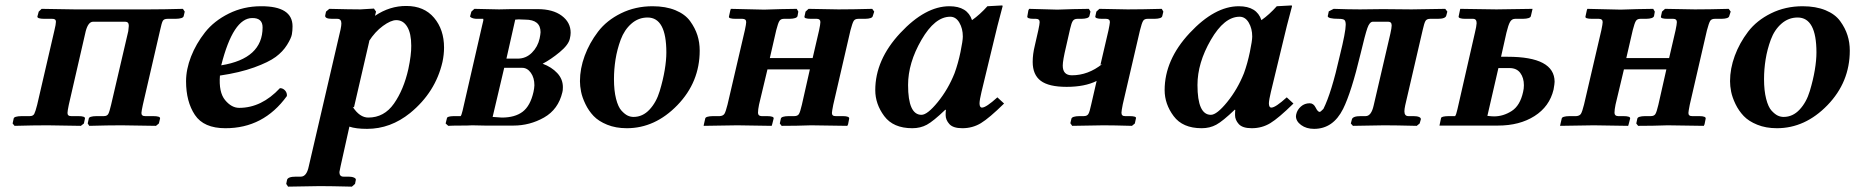

<svg xmlns="http://www.w3.org/2000/svg" viewBox="-20 -467 6899 714"><path d="M182.1 -353Q188 -377 188 -386.2Q188 -397.5 173.8 -397H145Q130.9 -397 124.5 -399.4Q118.2 -401.9 119.1 -405.8L124 -423.8L134.8 -434.1L257.8 -432.1H332H457H532.2Q586.4 -432.1 660.2 -434.1L667 -423.8L663.1 -407.2Q661.1 -397.5 632.8 -397H603Q589.8 -397 585.4 -389.4Q581.1 -381.8 575.2 -354L511.2 -77.1Q506.3 -54.2 505.9 -46.9Q505.9 -34.7 520 -35.2H548.8Q563 -35.2 569.6 -33Q576.2 -30.8 575.2 -25.9L570.8 -7.8L560.1 1L432.1 -1Q382.3 -1 312 1L306.2 -7.8L310.1 -25.9Q311 -34.7 338.9 -35.2H366.2Q378.4 -35.2 382.8 -43.5Q387.2 -51.8 393.1 -77.1L457 -351.1Q459 -369.1 459 -371.1Q459 -386.2 445.8 -386.2H326.2Q308.1 -386.2 298.8 -351.1L235.8 -77.1Q231 -54.2 231 -46.9Q231 -34.7 245.1 -35.2H271Q297.9 -35.2 295.9 -25.9L292 -7.8L280.8 1L157.2 -1Q104 -1 34.2 1L26.9 -7.8L30.8 -25.9Q31.7 -34.7 61 -35.2H90.8Q103 -35.2 107.4 -43.5Q111.8 -51.8 118.2 -77.1Z M956.5 -365.2Q956.5 -400.4 918 -399.9Q847.2 -399.9 802.7 -224.1Q956.5 -249 956.5 -365.2ZM1067.9 -369.1Q1067.9 -353 1065.4 -339.1Q1063 -325.2 1047.4 -300Q1031.7 -274.9 1005.4 -255.4Q979 -235.8 925.3 -216.3Q871.6 -196.8 797.9 -186Q793 -124 816.9 -95Q840.8 -65.9 869.6 -65.9Q952.6 -65.9 1021 -139.2Q1032.2 -139.2 1040 -130.6Q1047.9 -122.1 1046.9 -109.9Q960 10.3 817.9 9.8Q737.8 9.8 704.8 -39.6Q671.9 -88.9 671.9 -165Q671.9 -209 690.4 -256.6Q709 -304.2 742.4 -346.7Q775.9 -389.2 830.8 -416.5Q885.7 -443.8 950.7 -443.8Q1067.9 -444.3 1067.9 -369.1Z M1353.5 -314.9 1296.4 -67.9 1291.5 -69.8Q1317.4 -29.8 1349.6 -29.8Q1408.7 -29.8 1445.1 -81.8Q1481.4 -133.8 1498.5 -210Q1509.8 -263.2 1509.3 -296.9Q1509.3 -342.8 1494.4 -367.4Q1479.5 -392.1 1453.6 -392.1Q1433.6 -392.1 1404.1 -370.6Q1374.5 -349.1 1351.6 -313ZM1378.4 -423.8 1374.5 -408.2Q1429.7 -445.3 1491.2 -444.8Q1557.1 -444.8 1594.2 -400.9Q1631.3 -356.9 1631.3 -290Q1631.3 -264.2 1625.5 -236.8Q1599.6 -124 1505.4 -46.9Q1432.1 12.2 1345.2 12.2Q1303.2 12.2 1279.3 3.9L1246.6 150.9Q1242.7 168.9 1242.2 172.9Q1242.2 189.9 1257.3 189.9H1276.4Q1288.6 189.9 1296.4 193.4Q1304.2 196.8 1303.2 202.1L1300.3 216.8L1288.6 227.1Q1207.5 225.1 1169.4 225.1L1051.3 227.1L1044.4 216.8L1047.4 202.1Q1050.3 189.9 1080.6 189.9H1098.6Q1120.6 189.9 1128.4 150.9L1246.6 -357.9Q1249.5 -372.1 1249.5 -379.9Q1249.5 -397 1234.4 -397H1215.3Q1186.5 -397 1189.5 -410.2L1192.4 -423.8L1204.6 -434.1Q1284.7 -432.1 1320.3 -432.1L1370.6 -435.1Z M1863.3 -249H1905.3Q1936 -249 1958 -271Q1980 -293 1986.8 -324.2Q1989.7 -338.4 1990.2 -347.2Q1990.2 -394 1933.1 -394Q1926.3 -394 1918.7 -394.5Q1911.1 -395 1909.2 -395Q1907.2 -395 1903.1 -394.5Q1898.9 -394 1896 -394ZM1855 -214.8 1812 -32.2Q1835.9 -30.3 1846.2 -29.8Q1895 -29.8 1923.6 -51.5Q1952.1 -73.2 1963.9 -125Q1966.8 -138.2 1967.3 -149.9Q1967.3 -177.7 1954.1 -196.3Q1940.9 -214.8 1921.9 -214.8ZM1647 1 1637.2 -7.8 1642.1 -27.8Q1643.1 -34.7 1668 -35.2H1692.9Q1695.8 -37.1 1700.2 -55.2L1772.9 -372.1Q1776.9 -387.2 1777.3 -390.6Q1777.8 -394 1776.9 -397H1752.9Q1747.1 -397 1741 -398.4Q1734.9 -399.9 1731.4 -402.3Q1728 -404.8 1728 -405.8L1732.9 -423.8L1744.1 -434.1L1835.9 -432.1Q1843.8 -432.1 1858.9 -432.6Q1874 -433.1 1881.8 -433.1H1979Q2036.1 -433.1 2069.1 -408.4Q2102.1 -383.8 2102.1 -345.2Q2102.1 -335.4 2099.1 -323.2Q2094.2 -300.3 2061.5 -273.2Q2028.8 -246.1 1998 -230Q2031.2 -217.8 2052.2 -195.3Q2073.2 -172.9 2073.2 -143.1Q2073.2 -129.9 2071.3 -124Q2056.2 -60.1 2003.2 -30Q1950.2 0 1889.2 0H1783.2L1735.8 -1Q1722.7 0 1691.4 0Q1660.2 0 1647 1Z M2263.2 -172.9Q2263.2 -129.9 2271 -99.4Q2278.8 -68.8 2291.3 -55.4Q2303.7 -42 2314.2 -37.1Q2324.7 -32.2 2335.9 -32.2Q2370.1 -32.2 2395.5 -59.6Q2420.9 -86.9 2433.3 -128.4Q2445.8 -169.9 2451.9 -206.5Q2458 -243.2 2458 -272Q2458 -401.9 2388.2 -401.9Q2354 -401.9 2327.9 -378.9Q2301.8 -356 2288.3 -319.6Q2274.9 -283.2 2269 -246.1Q2263.2 -209 2263.2 -172.9ZM2136.7 -165Q2136.7 -211.9 2154.3 -259.5Q2171.9 -307.1 2203.9 -349.1Q2235.8 -391.1 2289.3 -417.5Q2342.8 -443.8 2406.7 -443.8Q2455.6 -443.8 2491.7 -429Q2527.8 -414.1 2546.4 -388.4Q2564.9 -362.8 2573.5 -335.9Q2582 -309.1 2582 -278.8Q2582 -161.6 2499 -75.9Q2416 9.8 2311 9.8Q2270 9.8 2238 -3.2Q2206.1 -16.1 2187.5 -35.6Q2168.9 -55.2 2157 -80.1Q2145 -105 2140.9 -126Q2136.7 -147 2136.7 -165Z M2750 -355Q2754.9 -377.9 2754.9 -384.8Q2754.9 -397 2740.7 -397H2715.8Q2688 -397 2690.9 -405.8L2695.8 -428.2L2697.8 -434.1L2821.8 -431.2Q2839.8 -432.1 2882.8 -433.1Q2925.8 -434.1 2942.9 -434.1L2948.7 -423.8L2945.8 -407.2Q2942.9 -397.5 2916 -397H2895Q2883.8 -397 2878.7 -389.4Q2873.5 -381.8 2866.7 -355L2842.8 -251H3002L3025.9 -354Q3030.8 -377 3030.8 -384.8Q3030.8 -397 3017.6 -397H2996.6Q2968.8 -397 2971.7 -405.8L2975.6 -423.8L2986.8 -434.1L3097.7 -432.1Q3149.4 -432.1 3223.6 -434.1L3231 -423.8L3225.6 -407.2Q3223.6 -397.5 3196.8 -397H3171.9Q3159.7 -397 3154.8 -389.4Q3149.9 -381.8 3142.6 -354L3078.6 -77.1Q3073.7 -52.2 3073.7 -46.9Q3073.7 -34.7 3087.9 -35.2H3113.8Q3140.6 -35.2 3137.7 -24.9L3133.8 -4.9L3130.9 1L2996.6 -1Q2980.5 0 2941.7 0.5Q2902.8 1 2886.7 1L2879.9 -7.8L2883.8 -25.9Q2885.7 -34.7 2912.6 -35.2H2933.6Q2945.8 -35.2 2950.7 -42.5Q2955.6 -49.8 2961.9 -77.1L2991.7 -209H2834L2802.7 -78.1Q2798.8 -59.1 2798.8 -47.9Q2798.8 -35.6 2812 -35.2H2831.5Q2859.4 -35.2 2856.9 -25.9L2851.6 -4.9L2849.6 1L2721.7 -1Q2704.6 -1 2659.2 0Q2613.8 1 2596.7 1L2597.7 -4.9L2602.5 -25.9Q2603.5 -34.7 2631.8 -35.2H2656.7Q2668.9 -36.1 2673.8 -43.5Q2678.7 -50.8 2685.5 -78.1Z M3529.8 -194.8Q3543 -231 3551.8 -273.4Q3560.5 -315.9 3560.5 -331.1Q3560.5 -360.8 3547.6 -382.8Q3534.7 -404.8 3513.7 -404.8Q3456.5 -404.8 3406.7 -318.8Q3356.9 -232.9 3356.9 -150.9Q3356.9 -40 3406.7 -40Q3428.7 -40 3467.3 -87.4Q3505.9 -134.8 3529.8 -194.8ZM3496.6 -39.1Q3496.6 -52.2 3497.6 -58.1L3495.6 -59.1Q3450.7 -16.1 3426.8 -3.2Q3402.8 9.8 3372.6 9.8Q3301.8 9.8 3268.3 -35.2Q3234.9 -80.1 3234.9 -131.8Q3234.9 -244.6 3327.9 -344.2Q3420.9 -443.8 3510.7 -443.8Q3577.6 -443.8 3594.7 -392.1Q3624.5 -413.1 3651.9 -443.8L3706.5 -446.8Q3708.5 -446.8 3708.5 -443.8Q3686 -359.9 3677.2 -320.8L3629.9 -125Q3623 -96.2 3622.6 -83Q3622.6 -66.9 3631.8 -66.9Q3647 -66.9 3689 -105L3713.9 -82Q3658.7 -27.8 3627.7 -9Q3596.7 9.8 3558.6 9.8Q3524.4 9.8 3510.5 -5.6Q3496.6 -21 3496.6 -39.1Z M4102.1 -354Q4106.9 -377 4107.4 -384.8Q4107.4 -397 4093.3 -397H4078.1Q4064.9 -397 4058.6 -399.4Q4052.2 -401.9 4053.2 -405.8L4057.1 -423.8L4068.4 -434.1L4173.3 -432.1Q4224.1 -432.1 4300.3 -434.1L4306.2 -423.8L4302.2 -407.2Q4300.3 -397.5 4273.4 -397H4247.1Q4235.8 -397 4231 -389.4Q4226.1 -381.8 4219.2 -354L4155.3 -79.1Q4150.4 -54.2 4150.4 -47.9Q4150.4 -34.7 4164.1 -35.2H4180.2Q4194.3 -35.2 4200.2 -33Q4206.1 -30.8 4204.1 -25.9L4200.2 -7.8L4189.5 1Q4119.6 -1 4083.5 -1L3967.3 1L3960.4 -8.8L3964.4 -25.9Q3967.3 -34.7 3994.1 -35.2H4010.3Q4022.5 -35.2 4027.3 -43Q4032.2 -50.8 4038.1 -79.1L4058.1 -166Q4014.2 -144 3946.3 -144Q3880.4 -144 3850.3 -166.5Q3820.3 -189 3820.3 -236.8Q3820.3 -265.6 3828.1 -296.9L3841.3 -355Q3846.2 -377.9 3846.2 -384.8Q3846.2 -397 3832.5 -397H3824.2Q3811 -397 3805.2 -399.4Q3799.3 -401.9 3800.3 -405.8L3804.2 -428.2L3807.1 -434.1L3912.1 -431.2Q3929.2 -432.1 3970.7 -433.1Q4012.2 -434.1 4029.3 -434.1L4035.2 -423.8L4031.2 -407.2Q4028.3 -397.5 4001.5 -397H3986.3Q3975.1 -397 3969.7 -389.4Q3964.4 -381.8 3959.5 -359.9L3944.3 -293Q3932.1 -242.2 3932.1 -223.1Q3932.1 -187 3966.3 -187Q4026.4 -187 4079.1 -229L4072.3 -226.1Z M4606 -194.8Q4619.1 -231 4627.9 -273.4Q4636.7 -315.9 4636.7 -331.1Q4636.7 -360.8 4623.8 -382.8Q4610.8 -404.8 4589.8 -404.8Q4532.7 -404.8 4482.9 -318.8Q4433.1 -232.9 4433.1 -150.9Q4433.1 -40 4482.9 -40Q4504.9 -40 4543.5 -87.4Q4582 -134.8 4606 -194.8ZM4572.8 -39.1Q4572.8 -52.2 4573.7 -58.1L4571.8 -59.1Q4526.9 -16.1 4502.9 -3.2Q4479 9.8 4448.7 9.8Q4377.9 9.8 4344.5 -35.2Q4311 -80.1 4311 -131.8Q4311 -244.6 4404.1 -344.2Q4497.1 -443.8 4586.9 -443.8Q4653.8 -443.8 4670.9 -392.1Q4700.7 -413.1 4728 -443.8L4782.7 -446.8Q4784.7 -446.8 4784.7 -443.8Q4762.2 -359.9 4753.4 -320.8L4706.1 -125Q4699.2 -96.2 4698.7 -83Q4698.7 -66.9 4708 -66.9Q4723.1 -66.9 4765.1 -105L4790 -82Q4734.9 -27.8 4703.9 -9Q4672.9 9.8 4634.8 9.8Q4600.6 9.8 4586.7 -5.6Q4572.8 -21 4572.8 -39.1Z M4850.6 -83Q4864.7 -83 4872.6 -66.9Q4880.4 -50.8 4887.7 -50.8Q4890.6 -50.8 4901.4 -62Q4931.2 -121.1 4962.4 -259.8Q4984.4 -348.6 4984.4 -375Q4984.4 -389.2 4979 -393.1Q4973.6 -397 4958.5 -397Q4917.5 -397 4917.5 -407.2Q4917.5 -409.2 4918.5 -411.1L4921.4 -424.8L4939.5 -434.1Q4997.6 -432.1 5037.6 -432.1L5122.6 -433.1Q5187.5 -432.1 5229.5 -432.1L5354.5 -434.1L5362.3 -423.8L5358.4 -409.2Q5355.5 -397 5326.7 -397H5298.3Q5286.1 -397 5281.2 -389.4Q5276.4 -381.8 5270.5 -355L5205.6 -75.2Q5202.6 -61 5202.6 -53.2Q5202.6 -35.2 5217.3 -35.2H5236.3Q5249.5 -35.2 5257.1 -32Q5264.6 -28.8 5263.7 -22.9L5259.3 -7.8L5248.5 1Q5167.5 -1 5127.4 -1L5011.2 1L5003.4 -7.8L5007.3 -22.9Q5010.3 -35.2 5040.5 -35.2H5058.6Q5079.6 -35.2 5088.4 -75.2L5150.4 -341.8Q5155.3 -363.8 5155.3 -372.1Q5155.3 -386.2 5142.6 -386.2H5085.4Q5073.2 -386.2 5064.9 -362.5Q5056.6 -338.9 5039.6 -267.1Q5005.4 -124 4974.6 -62Q4937.5 12.2 4866.7 12.2Q4837.9 12.2 4818.6 -2Q4799.3 -16.1 4799.3 -35.2Q4799.3 -36.1 4799.8 -38.6Q4800.3 -41 4800.3 -42Q4804.2 -59.1 4817.9 -71Q4831.5 -83 4850.6 -83Z M5644 -125Q5647 -137.2 5647 -149.9Q5647 -177.7 5633.5 -195.8Q5620.1 -213.9 5593.3 -213.9H5552.2L5511.2 -36.1Q5527.3 -34.2 5536.1 -34.2Q5570.3 -34.2 5601.6 -54.2Q5632.8 -74.2 5644 -125ZM5757.3 -133.8Q5742.2 -70.8 5686.5 -35.4Q5630.9 0 5550.3 0H5333L5338.9 -27.8Q5339.8 -34.7 5367.2 -35.2H5391.1Q5395 -39.1 5399.9 -61L5464.8 -345.2Q5470.7 -369.1 5471.2 -380.9Q5471.2 -397 5458 -397H5429.2Q5416 -397 5409.7 -399.4Q5403.3 -401.9 5404.3 -405.8L5410.2 -434.1L5544.9 -432.1Q5564 -432.1 5612.1 -433.1Q5660.2 -434.1 5679.2 -434.1L5672.9 -407.2Q5670.9 -397.5 5643.1 -397H5614.3Q5602.1 -397 5595.5 -385.5Q5588.9 -374 5582 -345.2L5562 -255.9H5586.9Q5760.7 -255.9 5761.2 -163.1Q5761.2 -155.8 5757.3 -133.8Z M5935.1 -355Q5939.9 -377.9 5939.9 -384.8Q5939.9 -397 5925.8 -397H5900.9Q5873 -397 5876 -405.8L5880.9 -428.2L5882.8 -434.1L6006.8 -431.2Q6024.9 -432.1 6067.9 -433.1Q6110.8 -434.1 6127.9 -434.1L6133.8 -423.8L6130.9 -407.2Q6127.9 -397.5 6101.1 -397H6080.1Q6068.8 -397 6063.7 -389.4Q6058.6 -381.8 6051.8 -355L6027.8 -251H6187L6210.9 -354Q6215.8 -377 6215.8 -384.8Q6215.8 -397 6202.6 -397H6181.6Q6153.8 -397 6156.7 -405.8L6160.6 -423.8L6171.9 -434.1L6282.7 -432.1Q6334.5 -432.1 6408.7 -434.1L6416 -423.8L6410.6 -407.2Q6408.7 -397.5 6381.8 -397H6356.9Q6344.7 -397 6339.8 -389.4Q6335 -381.8 6327.6 -354L6263.7 -77.1Q6258.8 -52.2 6258.8 -46.9Q6258.8 -34.7 6272.9 -35.2H6298.8Q6325.7 -35.2 6322.8 -24.9L6318.8 -4.9L6315.9 1L6181.6 -1Q6165.5 0 6126.7 0.5Q6087.9 1 6071.8 1L6064.9 -7.8L6068.8 -25.9Q6070.8 -34.7 6097.7 -35.2H6118.7Q6130.9 -35.2 6135.7 -42.5Q6140.6 -49.8 6147 -77.1L6176.8 -209H6019L5987.8 -78.1Q5983.9 -59.1 5983.9 -47.9Q5983.9 -35.6 5997.1 -35.2H6016.6Q6044.4 -35.2 6042 -25.9L6036.6 -4.9L6034.7 1L5906.7 -1Q5889.6 -1 5844.2 0Q5798.8 1 5781.7 1L5782.7 -4.9L5787.6 -25.9Q5788.6 -34.7 5816.9 -35.2H5841.8Q5854 -36.1 5858.9 -43.5Q5863.8 -50.8 5870.6 -78.1Z M6540 -172.9Q6540 -129.9 6547.9 -99.4Q6555.7 -68.8 6568.1 -55.4Q6580.6 -42 6591.1 -37.1Q6601.6 -32.2 6612.8 -32.2Q6647 -32.2 6672.4 -59.6Q6697.8 -86.9 6710.2 -128.4Q6722.7 -169.9 6728.8 -206.5Q6734.9 -243.2 6734.9 -272Q6734.9 -401.9 6665 -401.9Q6630.9 -401.9 6604.7 -378.9Q6578.6 -356 6565.2 -319.6Q6551.8 -283.2 6545.9 -246.1Q6540 -209 6540 -172.9ZM6413.6 -165Q6413.6 -211.9 6431.2 -259.5Q6448.7 -307.1 6480.7 -349.1Q6512.7 -391.1 6566.2 -417.5Q6619.6 -443.8 6683.6 -443.8Q6732.4 -443.8 6768.6 -429Q6804.7 -414.1 6823.2 -388.4Q6841.8 -362.8 6850.3 -335.9Q6858.9 -309.1 6858.9 -278.8Q6858.9 -161.6 6775.9 -75.9Q6692.9 9.8 6587.9 9.8Q6546.9 9.8 6514.9 -3.2Q6482.9 -16.1 6464.4 -35.6Q6445.8 -55.2 6433.8 -80.1Q6421.9 -105 6417.7 -126Q6413.6 -147 6413.6 -165Z"/></svg>

Font: Linux Libertine O
Style: Semibold Italic
Weight: 600
Italic angle: -11.5°
Designer: Philipp H. Poll
Foundry: Philipp H. Poll
Version: Version 5.1.2